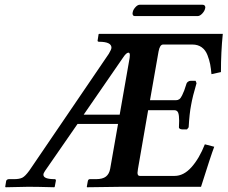

<svg xmlns="http://www.w3.org/2000/svg" viewBox="-20 -789 960 810"><path d="M333 -305.2H484.9L526.9 -544.9Q527.8 -548.8 527.8 -556.2Q527.8 -566.9 522 -566.9Q512.7 -566.9 499 -545.9ZM495.1 -1 347.2 1 346.2 -1 350.1 -22.9Q351.6 -33.2 358.9 -33.2H384.8Q413.1 -33.2 427 -44.2Q440.9 -55.2 444.8 -77.1L478 -266.1H307.1L169.9 -67.9Q163.1 -58.1 163.1 -51.8Q163.1 -33.2 210.9 -33.2Q215.8 -33.2 215.8 -26.9L210.9 -1L209 1Q137.2 -1 100.1 -1L3.9 1L2 -1L5.9 -24.9Q6.3 -28.3 9.8 -30.8Q13.2 -33.2 17.1 -33.2H39.1Q61.5 -33.2 74 -39.3Q86.4 -45.4 104 -69.8L439 -562Q450.2 -580.6 450.2 -587.9Q450.2 -612.8 397.9 -612.8Q390.1 -612.8 392.1 -620.1L396 -645L397.9 -646H609.9H919.9Q912.1 -569.8 912.1 -484.9L872.1 -476.1Q870.1 -499.5 866.7 -517.6Q863.3 -535.6 855.2 -556.6Q847.2 -577.6 831.1 -589.4Q814.9 -601.1 792 -601.1H668Q654.3 -601.1 648.9 -571.8L612.8 -366.2H722.2Q730.5 -366.2 736.6 -370.6Q742.7 -375 748.5 -387.2Q754.4 -399.4 757.3 -407.5Q760.3 -415.5 767.1 -437Q768.1 -440.4 773.2 -444.3Q778.3 -448.2 785.2 -448.2H805.2L809.1 -438Q792.5 -382.3 786.1 -345.2Q779.3 -311.5 775.9 -252L769 -243.2H748Q741.7 -243.2 737.8 -246.3Q733.9 -249.5 734.9 -252.9Q734.9 -258.3 735.4 -267.3Q735.8 -276.4 735.8 -279.8Q735.8 -302.7 731.7 -313.5Q727.5 -324.2 714.8 -324.2H605L562 -76.2Q560.1 -61.5 560.1 -60.1Q560.1 -46.9 569.8 -46.9H716.8Q754.9 -46.9 787.8 -83.7Q820.8 -120.6 844.2 -180.2L883.8 -169.9Q869.6 -132.8 828.1 -1ZM814 -721.2H548.8Q539.1 -721.2 539.1 -732.9Q539.1 -735.8 540 -737.8Q541.5 -747.6 551 -758.3Q560.5 -769 569.8 -769H834Q846.2 -769 846.2 -756.8Q846.2 -754.9 845.2 -752.9Q843.3 -742.7 833.3 -731.9Q823.2 -721.2 814 -721.2Z"/></svg>

Font: Linux Libertine
Style: Bold Italic
Weight: 700
Italic angle: -11.5°
Designer: Philipp H. Poll
Foundry: Philipp H. Poll
Version: Version 4.0.5